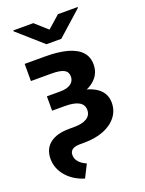

<svg xmlns="http://www.w3.org/2000/svg" viewBox="-175 -837 855 1130"><g transform="rotate(-20 252.0 -272.0)"><path d="M51.8 -438.5V-545.9H180.7Q261.7 -545.9 318.8 -530.3Q432.6 -498 432.1 -404.3Q432.1 -334.5 370.1 -293.9Q308.1 -253.4 195.3 -253.4H109.4V-321.8H193.4Q236.3 -321.8 259.5 -338.6Q282.7 -355.5 282.2 -384.8Q281.7 -413.6 257.6 -426Q233.4 -438.5 180.7 -438.5ZM109.4 -231.9V-296.9H191.4Q455.1 -296.9 455.6 -156.7Q455.6 -108.4 427.7 -71.3Q398.9 -32.7 345.9 -11.5Q293 9.8 220.7 9.8H196.3Q164.1 9.8 147.9 21.2Q131.8 32.7 132.3 55.2Q132.3 101.6 195.3 129.9L154.8 210Q85.4 188 44.9 140.6Q4.4 93.3 3.4 33.2Q3.4 -29.8 45.9 -63.5Q88.4 -97.2 167.5 -97.2H196.8Q250 -97.2 277.8 -114.7Q305.7 -132.3 305.7 -166Q305.2 -231.9 189.5 -231.9ZM56.2 -753.9H181.6L258.3 -685.5L335.9 -753.9H459V-748.5L304.7 -610.8H211.9L56.2 -748.5Z"/></g></svg>

Font: Inter Tight Stencil
Style: Bold
Weight: 700
Designer: Rasmus Andersson
Foundry: rsms
Version: Version 3.004;Glyphs 3.1.2 (3151)